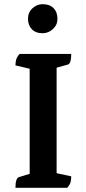

<svg xmlns="http://www.w3.org/2000/svg" viewBox="-20 -899 413 919"><path d="M54 0Q54 -45 70 -51L122 -67V-570L54 -586Q54 -603 58 -615.5Q62 -628 74 -641H321Q321 -595 305 -590L251 -575V-70L321 -55Q321 -38 317.5 -26Q314 -14 302 0ZM184 -740Q150 -740 132 -759.5Q114 -779 114 -809Q114 -840 135.5 -859.5Q157 -879 184 -879Q218 -879 236.5 -860Q255 -841 255 -809Q255 -780 233.5 -760Q212 -740 184 -740Z"/></svg>

Font: Petrona
Style: Bold
Weight: 700
Designer: Ringo R. Seeber
Foundry: Ringo R. Seeber
Version: Version 2.001; ttfautohint (v1.8.3)